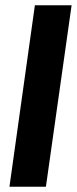

<svg xmlns="http://www.w3.org/2000/svg" viewBox="-20 -712 293 732"><path d="M253 -692 155 0H16L113 -692Z"/></svg>

Font: Fira Sans Extra Condensed SemiBold
Style: Italic
Weight: 600
Width: 3
Italic angle: -8°
Designer: Carrois Corporate & Edenspiekermann AG
Foundry: Carrois Corporate GbR & Edenspiekermann AG
Version: Version 4.203